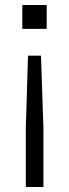

<svg xmlns="http://www.w3.org/2000/svg" viewBox="-20 -520 278 773"><path d="M154.8 -5.9V232.9H84V-5.9L92.8 -295.9H145ZM69.8 -403.8V-500H168V-403.8Z"/></svg>

Font: Kreadon
Style: Regular
Weight: 400
Designer: kohakuno
Foundry: StudioGnu
Version: Version 1.000;Glyphs 3.1.2 (3151)